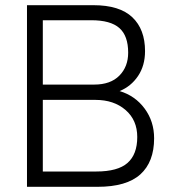

<svg xmlns="http://www.w3.org/2000/svg" viewBox="-20 -720 670 740"><path d="M84 0V-700H340Q441 -700 490 -653.5Q539 -607 539 -523Q539 -467 512 -427Q485 -387 441 -369Q501 -351 537.5 -301.5Q574 -252 574 -187Q574 -96 521 -48Q468 0 356 0ZM145 -59H351Q434 -59 471.5 -92Q509 -125 509 -192Q509 -257 464 -296Q419 -335 348 -335H145ZM145 -394H343Q406 -394 440 -428.5Q474 -463 474 -517Q474 -582 440 -612Q406 -642 332 -642H145Z"/></svg>

Font: Zen Kaku Gothic Antique
Style: Regular
Weight: 400
Designer: Yoshimichi Ohira
Foundry: Positype
Version: Version 1.001